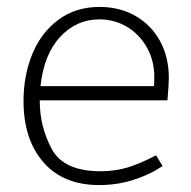

<svg xmlns="http://www.w3.org/2000/svg" viewBox="-20 -525 553 555"><path d="M95 -232Q95 -159 129.5 -94.5Q164 -30 271 -30Q313 -30 349 -41Q385 -52 431 -76L450 -45Q411 -19 364 -4.5Q317 10 267 10Q163 10 105.5 -56Q48 -122 48 -233Q48 -307 73.5 -369Q99 -431 149 -468Q199 -505 268 -505Q326 -505 371.5 -479Q417 -453 442.5 -406.5Q468 -360 468 -300Q468 -281 464 -235H95ZM97 -276H425Q426 -286 426 -303Q426 -350 404.5 -388Q383 -426 347 -447.5Q311 -469 267 -469Q201 -469 154 -418.5Q107 -368 97 -276Z"/></svg>

Font: Bellota Text Light
Style: Regular
Weight: 300
Designer: Kemie Guaida
Foundry: Kemie Guaida
Version: Version 4.001